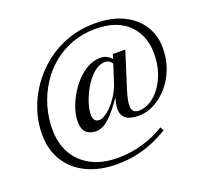

<svg xmlns="http://www.w3.org/2000/svg" viewBox="-141 -871 1190 1147"><g transform="rotate(-20 454.0 -297.0)"><path d="M645 -134.5Q682.5 -134.5 718.5 -156Q754.5 -177.5 783.5 -216.8Q812.5 -256 829.8 -309.2Q847 -362.5 847 -426.5Q847 -476.5 831.2 -522.5Q815.5 -568.5 781.8 -604.8Q748 -641 694.8 -662Q641.5 -683 566.5 -683Q485.5 -683 416.5 -657.2Q347.5 -631.5 292.8 -586Q238 -540.5 199.8 -480Q161.5 -419.5 141 -349.5Q120.5 -279.5 120.5 -206Q120.5 -117.5 157.8 -51.5Q195 14.5 264.8 51Q334.5 87.5 432.5 87.5Q479.5 87.5 529.8 79Q580 70.5 631 51.8Q682 33 731 3L743.5 25.5Q697 54.5 645.8 76Q594.5 97.5 537 109.5Q479.5 121.5 413 121.5Q307 121.5 225.5 83.2Q144 45 98.2 -27Q52.5 -99 52.5 -200.5Q52.5 -276 76.8 -350.2Q101 -424.5 146.8 -490.2Q192.5 -556 256.8 -606.8Q321 -657.5 401 -686.2Q481 -715 573.5 -715Q681.5 -715 756 -678.2Q830.5 -641.5 869 -579Q907.5 -516.5 907.5 -438Q907.5 -369.5 885 -309.5Q862.5 -249.5 823.8 -204Q785 -158.5 736.2 -132.5Q687.5 -106.5 634.5 -106.5Q579 -106.5 553.2 -127Q527.5 -147.5 527.5 -188Q527.5 -201.5 530.5 -217.5Q533.5 -233.5 538.5 -252L547.5 -287.5L560 -287Q525.5 -235 497.5 -199.8Q469.5 -164.5 446.5 -144.2Q423.5 -124 403.5 -115.2Q383.5 -106.5 365 -106.5Q324 -106.5 301.2 -128.8Q278.5 -151 278.5 -198.5Q278.5 -234 291.8 -276Q305 -318 328.8 -359.2Q352.5 -400.5 384.5 -434.8Q416.5 -469 455 -489.8Q493.5 -510.5 535 -510.5Q562.5 -510.5 582.2 -497.8Q602 -485 617.5 -461L602.5 -441Q595 -458 582.8 -467.8Q570.5 -477.5 551.5 -477.5Q523.5 -477.5 496.5 -459.2Q469.5 -441 446 -410.8Q422.5 -380.5 404.8 -344.8Q387 -309 376.8 -273.2Q366.5 -237.5 366.5 -208.5Q366.5 -186 376.5 -174.5Q386.5 -163 404.5 -163Q419 -163 438.5 -174.2Q458 -185.5 479 -206.2Q500 -227 520.2 -257Q540.5 -287 556.5 -325.5L602 -466L614.5 -506H693.5L621.5 -279Q611.5 -247 606.5 -223.5Q601.5 -200 601.5 -183Q601.5 -156 613.5 -145.2Q625.5 -134.5 645 -134.5Z"/></g></svg>

Font: Newsreader 36pt
Style: Italic
Weight: 400
Italic angle: -17°
Designer: Hugues Gentile
Foundry: Production Type
Version: Version 1.003